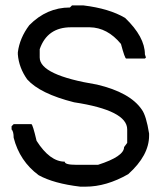

<svg xmlns="http://www.w3.org/2000/svg" viewBox="-20 -700 615 720"><path d="M250 -679.7H293Q389.6 -668 449.2 -632.8Q523.4 -561.5 523.4 -496.1L527.3 -484.4L523.4 -480.5H453.1Q448.2 -480.5 433.6 -535.2Q382.8 -596.7 316.4 -597.7H246.1Q157.2 -597.7 128.9 -515.6V-484.4Q128.9 -418 343.8 -382.8Q467.8 -353.5 511.7 -289.1Q528.3 -266.6 539.1 -199.2V-191.4Q539.1 -117.2 460.9 -46.9Q378.9 0 300.8 0H281.2Q181.6 -11.7 125 -43Q53.7 -95.7 31.2 -183.6Q31.2 -207 23.4 -214.8V-226.6L31.2 -234.4H97.7Q102.5 -234.4 117.2 -171.9Q167 -93.8 222.7 -93.8Q222.7 -82 265.6 -82H347.7Q445.3 -113.3 445.3 -148.4L457 -164.1V-214.8Q457 -286.1 257.8 -316.4Q129.9 -348.6 82 -402.3Q50.8 -446.3 46.9 -496.1V-503.9Q53.7 -557.6 89.8 -605.5Q155.3 -671.9 242.2 -671.9Z"/></svg>

Font: Urdu Khush Khati
Style: Regular
Weight: 400
Version: Version 001.500